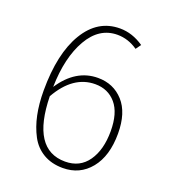

<svg xmlns="http://www.w3.org/2000/svg" viewBox="-127 -767 771 871"><g transform="rotate(20 258.5 -332.0)"><path d="M275 -21Q346 -21 384.5 -76Q423 -131 423 -221Q423 -309 385 -353.5Q347 -398 285 -398Q178 -398 109 -276Q114 -21 275 -21ZM287 -429Q362 -429 410 -376Q458 -323 458 -222Q458 -114 407.5 -52Q357 10 275 10Q221 10 181 -13.5Q141 -37 118.5 -79.5Q96 -122 85 -174.5Q74 -227 74 -291Q74 -470 135.5 -572Q197 -674 304 -674Q364 -674 419 -636L401 -611Q355 -643 303 -643Q215 -643 163.5 -553.5Q112 -464 109 -321Q180 -429 287 -429Z"/></g></svg>

Font: FiraSans
Style: Regular
Weight: 200
Designer: Carrois Corporate & Edenspiekermann AG
Foundry: Carrois Corporate GbR & Edenspiekermann AG
Version: Version 3.106;PS 003.106;hotconv 1.0.70;makeotf.lib2.5.58329